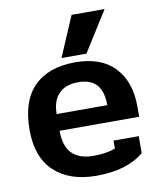

<svg xmlns="http://www.w3.org/2000/svg" viewBox="-81 -769 704 848"><g transform="rotate(-10 270.5 -344.5)"><path d="M298 -704H446L333 -524H221ZM27 -235Q27 -365 92 -430Q157 -495 277 -495Q393 -495 453.5 -430.5Q514 -366 514 -256V-209H157Q157 -139 190 -106.5Q223 -74 285 -74Q347 -74 384 -90V-125H497V-49Q421 15 284 15Q164 15 95.5 -48.5Q27 -112 27 -235ZM384 -284Q384 -346 357 -376Q330 -406 275 -406Q218 -406 187.5 -374.5Q157 -343 157 -284Z"/></g></svg>

Font: Pridi Medium
Style: Regular
Weight: 500
Designer: Katatrad Team
Foundry: CadsonDemak
Version: Version 1.001